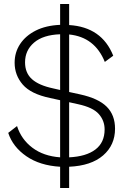

<svg xmlns="http://www.w3.org/2000/svg" viewBox="-20 -831 640 958"><path d="M280 107V1Q179 -5 111.5 -51.5Q44 -98 21 -168L65 -202Q86 -136 141.5 -94Q197 -52 280 -46V-331L230 -342Q134 -362 93.5 -409Q53 -456 53 -518Q53 -570 80.5 -611.5Q108 -653 158.5 -678.5Q209 -704 280 -707V-811H325V-706Q488 -696 545 -553L503 -522Q453 -646 325 -659V-372L380 -360Q471 -340 512.5 -298.5Q554 -257 554 -189Q554 -107 494.5 -55.5Q435 -4 325 1V107ZM245 -390 280 -382V-660Q195 -657 150 -618.5Q105 -580 105 -520Q105 -467 139.5 -436Q174 -405 245 -390ZM370 -311 325 -321V-46Q410 -50 456 -85Q502 -120 502 -185Q502 -229 473 -262Q444 -295 370 -311Z"/></svg>

Font: Prodigy Sans Light
Style: Regular
Weight: 300
Designer: Wei Huang
Foundry: Wei Huang
Version: Version 1.003; ttfautohint (v1.8.3)